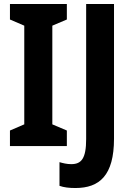

<svg xmlns="http://www.w3.org/2000/svg" viewBox="-20 -734 665 965"><path d="M316 0V-78L243 -109V-605L316 -636V-714H30V-636L102 -605V-109L30 -78V0ZM359 211C480 211 553 148 553 -37V-714H413V-35C413 63 389 91 338 91C316 91 296 86 279 81V200C301 208 328 211 359 211Z"/></svg>

Font: Noto Sans Ethiopic Condensed
Style: Bold
Weight: 700
Width: 3
Designer: Monotype Design Team
Foundry: Monotype Imaging Inc.
Version: Version 2.102